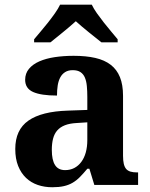

<svg xmlns="http://www.w3.org/2000/svg" viewBox="-20 -786 639 816"><path d="M200.2 -148.9Q200.2 -106 213.9 -84.5Q227.5 -63 256.8 -63Q278.3 -63 295.7 -72Q313 -81.1 325.4 -97.7Q337.9 -114.3 344.5 -137.9Q351.1 -161.6 351.1 -190.9V-266.1L306.2 -263.2Q276.4 -261.7 255.9 -253.7Q235.4 -245.6 223.1 -231.4Q210.9 -217.3 205.6 -196.8Q200.2 -176.3 200.2 -148.9ZM289.1 -487.8Q270 -487.8 257.1 -479.7Q244.1 -471.7 236.3 -457.3Q228.5 -442.9 225.3 -423.1Q222.2 -403.3 222.2 -379.9Q154.8 -379.9 120.8 -395Q86.9 -410.2 86.9 -446.8Q86.9 -474.1 103.3 -493.7Q119.6 -513.2 147.7 -525.4Q175.8 -537.6 213.1 -543.2Q250.5 -548.8 293 -548.8Q345.7 -548.8 385 -539.8Q424.3 -530.8 450.4 -510.7Q476.6 -490.7 489.7 -458.3Q502.9 -425.8 502.9 -378.9V-124Q502.9 -103.5 506.1 -89.8Q509.3 -76.2 516.1 -68.1Q522.9 -60.1 534.7 -56.6Q546.4 -53.2 563 -53.2H566.9V0H380.9L359.9 -68.8H351.1Q334.5 -48.8 319.8 -33.9Q305.2 -19 288.6 -9.3Q272 0.5 251.2 5.1Q230.5 9.8 202.1 9.8Q168.9 9.8 140.4 0Q111.8 -9.8 90.6 -30Q69.3 -50.3 57.1 -80.8Q44.9 -111.3 44.9 -152.8Q44.9 -234.4 100.8 -273.4Q156.7 -312.5 269 -315.9L351.1 -318.8V-374Q351.1 -398.9 349.1 -419.9Q347.2 -440.9 340.8 -456.1Q334.5 -471.2 322 -479.5Q309.6 -487.8 289.1 -487.8ZM125 -619.1Q136.7 -633.3 152.6 -651.9Q168.5 -670.4 184.1 -690.2Q199.7 -710 213.6 -729.7Q227.5 -749.5 235.4 -766.1H370.1Q377.9 -749.5 391.8 -729.7Q405.8 -710 421.4 -690.2Q437 -670.4 452.6 -651.9Q468.3 -633.3 480 -619.1V-606H411.1Q400.9 -614.3 386.7 -625.5Q372.6 -636.7 357.4 -648.9Q342.3 -661.1 327.9 -673.3Q313.5 -685.5 302.2 -695.8Q291 -685.5 276.6 -673.3Q262.2 -661.1 247.3 -648.9Q232.4 -636.7 218.5 -625.5Q204.6 -614.3 194.3 -606H125Z"/></svg>

Font: Droids
Style: b
Weight: 700
Foundry: Ascender Corporation
Version: Version 1.00 build 113